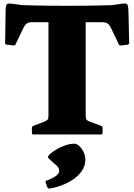

<svg xmlns="http://www.w3.org/2000/svg" viewBox="-20 -788 787 1125"><path d="M264 0V-754H482V0ZM692 -766Q710 -769 718.5 -767Q727 -765 730 -751Q733 -737 733 -704L737 -537Q737 -528 727 -526L689 -522Q679 -520 675 -530L630 -625Q620 -645 608.5 -651.5Q597 -658 581 -658H170Q148 -658 137 -650Q126 -642 119 -628L72 -530Q68 -520 58 -522L20 -526Q10 -528 10 -537L13 -732Q14 -751 17.5 -759Q21 -767 35.5 -767Q50 -767 82 -762L107 -758Q149 -757 186 -756Q223 -755 267 -754.5Q311 -754 373 -754Q436 -754 480 -754.5Q524 -755 561.5 -756Q599 -757 640 -758ZM177 0Q167 0 167 -10V-38Q167 -47 176 -51L235 -73Q255 -81 259.5 -88Q264 -95 264 -111V-201H482V-115Q482 -93 487.5 -86.5Q493 -80 507 -75L572 -51Q581 -47 581 -38V-10Q581 0 571 0ZM271 317Q263 318 257 309L248 282Q243 274 253 270Q285 259 306 244Q327 229 327 214Q327 194 309.5 180Q292 166 265 140Q258 133 264 125Q277 109 302 93Q327 77 357.5 65.5Q388 54 415 54Q431 54 446 69Q461 84 470.5 105Q480 126 480 146Q480 186 457.5 216.5Q435 247 401.5 268Q368 289 332.5 301Q297 313 271 317Z"/></svg>

Font: Hahmlet Black
Style: Regular
Weight: 900
Version: Version 1.002